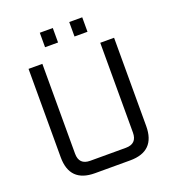

<svg xmlns="http://www.w3.org/2000/svg" viewBox="-152 -979 993 1097"><g transform="rotate(-20 344.0 -431.0)"><path d="M84 -153V-690H168V-144Q168 -76 236 -76H452Q520 -76 520 -144V-690H604V-153Q604 0 451 0H237Q84 0 84 -153ZM215 -774V-862H294V-774ZM394 -774V-862H473V-774Z"/></g></svg>

Font: Oxanium ExtraLight
Style: Regular
Weight: 400
Version: Version 2.000